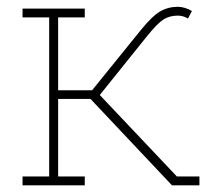

<svg xmlns="http://www.w3.org/2000/svg" viewBox="-20 -554 641 574"><path d="M47.4 0V-26.4H127V-502H47.4V-528.3H233.4V-502H153.8V-284.2H255.4L400.4 -463.4Q435.1 -506.3 459 -520Q482.9 -533.7 511.7 -533.7Q521.5 -533.7 533 -530.3Q544.4 -526.9 553.7 -521L542 -498.5Q535.6 -502.4 528.1 -504.9Q520.5 -507.3 511.7 -507.3Q486.8 -507.3 468.8 -495.8Q450.7 -484.4 419.9 -446.3L278.3 -270L508.8 -26.4H576.2V0H494.1L250.5 -258.3H153.8V-26.4H233.4V0Z"/></svg>

Font: Roboto Slab LO Thin
Style: Regular
Weight: 250
Designer: Google
Version: Version 2.00;September 28, 2018;FontCreator 11.5.0.2427 64-b